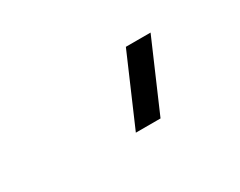

<svg xmlns="http://www.w3.org/2000/svg" viewBox="-45 -1094 757 605"><g transform="rotate(-30 333.5 -792.0)"><path d="M318.4 -666.7 426.4 -916.7H516.3L408.2 -666.7Z"/></g></svg>

Font: TypoPRO Monoid
Style: Regular
Weight: 400
Width: 4
Monospace: yes
Designer: Andreas Larsen (@larsenwork)
Version: Version 0.61